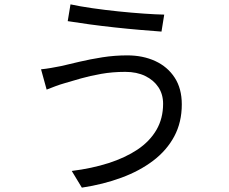

<svg xmlns="http://www.w3.org/2000/svg" viewBox="-20 -803 1040 871"><path d="M719.9 -332.5Q719.9 -375.2 698.6 -407.4Q677.3 -439.6 638.8 -458.3Q600.3 -477 548.6 -477Q490.8 -477 439.7 -468Q388.7 -459 347.3 -447.2Q305.8 -435.4 276.1 -426.5Q252.7 -419.9 231.2 -411.8Q209.8 -403.6 191.6 -396.5L166.2 -488.6Q187.4 -490.6 211.6 -494.8Q235.8 -499.1 258.3 -503.5Q293.9 -511.9 341.3 -523.1Q388.7 -534.3 444.4 -543.1Q500 -551.8 557.2 -551.8Q628.4 -551.8 684.4 -526Q740.4 -500.1 772.5 -450.7Q804.7 -401.2 804.7 -329.6Q804.7 -248.4 770.7 -184.7Q736.7 -121 675.2 -74.3Q613.7 -27.5 531 3Q448.3 33.6 351.3 48.2L305.5 -27.5Q396.5 -38.8 472.4 -63.1Q548.3 -87.5 603.9 -124.6Q659.4 -161.8 689.7 -213.8Q719.9 -265.7 719.9 -332.5ZM299.8 -783.2Q341.1 -774.2 398.6 -765.9Q456 -757.6 517.3 -751.3Q578.6 -745 633.4 -741.2Q688.3 -737.4 725 -736.7L712.6 -659.7Q671.2 -662.7 615.7 -667.4Q560.2 -672.1 500.5 -678.6Q440.8 -685.1 385.4 -692.6Q330 -700.1 287.2 -707.1Z"/></svg>

Font: Noto Sans KR Thin
Style: Regular
Weight: 100
Designer: Ryoko NISHIZUKA 西塚涼子 (kana, bopomofo & ideographs); Paul D. Hunt (Latin, Greek & Cyrillic); Sandoll Communications 산돌커뮤니
Foundry: Adobe
Version: Version 2.004-H2;hotconv 1.0.118;makeotfexe 2.5.65603